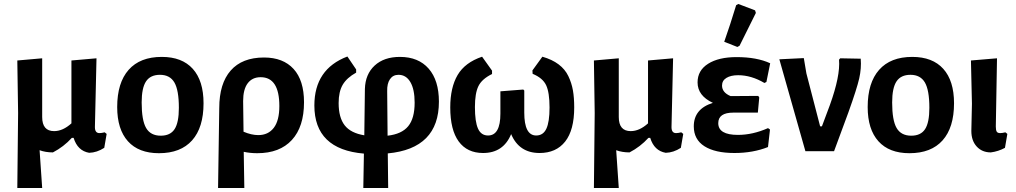

<svg xmlns="http://www.w3.org/2000/svg" viewBox="-20 -760 5108 965"><path d="M67 185 71 -192 67 -456 192 -467V-172Q192 -101 252 -101Q296 -101 339 -140V-456L465 -467L457 -121Q457 -91 480 -91Q490 -91 506 -95L516 -87L504 -17Q467 7 428 8Q370 -2 350 -67H341Q300 -22 246 6Q209 6 179 -5L192 185Z M793 -474Q895 -474 949 -414Q1003 -354 1003 -241Q1003 -119 945.5 -54.5Q888 10 779 10Q677 10 623 -50Q569 -110 569 -222Q569 -344 626.5 -409Q684 -474 793 -474ZM784 -384Q736 -384 714 -351Q692 -318 692 -245Q692 -155 714.5 -116.5Q737 -78 788 -78Q836 -78 857.5 -111Q879 -144 879 -218Q879 -307 856.5 -345.5Q834 -384 784 -384Z M1076 185 1082 -217Q1082 -340 1139.5 -405.5Q1197 -471 1307 -471Q1403 -471 1455.5 -413.5Q1508 -356 1508 -246Q1508 -123 1447 -56.5Q1386 10 1273 10Q1237 10 1205 3L1208 185ZM1202 -252 1204 -98Q1244 -81 1278 -81Q1328 -81 1356 -117.5Q1384 -154 1384 -227Q1384 -372 1290 -372Q1248 -372 1225 -341.5Q1202 -311 1202 -252Z M1814 -313Q1816 -387 1863 -430.5Q1910 -474 1990 -474Q2083 -474 2134.5 -415Q2186 -356 2186 -249Q2186 -13 1929 11L1931 185H1806L1809 12Q1560 -9 1560 -230Q1560 -413 1726 -476L1770 -411V-395Q1723 -369 1702.5 -334Q1682 -299 1682 -242Q1682 -169 1712.5 -130Q1743 -91 1811 -80ZM1926 -302 1928 -78Q1999 -86 2031.5 -125.5Q2064 -165 2064 -244Q2064 -311 2042.5 -347.5Q2021 -384 1983 -384Q1955 -384 1940 -362Q1925 -340 1926 -302Z M2408 9Q2328 9 2285.5 -49Q2243 -107 2243 -220Q2243 -320 2280 -383Q2317 -446 2403 -475L2453 -405V-388Q2402 -363 2384.5 -327Q2367 -291 2367 -222Q2367 -148 2382.5 -113.5Q2398 -79 2433 -79Q2495 -79 2495 -189V-301L2610 -310L2615 -305V-194Q2615 -79 2675 -79Q2710 -79 2726 -113Q2742 -147 2742 -220Q2742 -295 2725 -331.5Q2708 -368 2657 -389L2656 -406L2706 -475Q2755 -461 2787.5 -436.5Q2820 -412 2836.5 -377.5Q2853 -343 2859.5 -306Q2866 -269 2866 -220Q2866 -106 2820.5 -48.5Q2775 9 2692 9Q2589 9 2549 -86Q2510 9 2408 9Z M2965 185 2969 -192 2965 -456 3090 -467V-172Q3090 -101 3150 -101Q3194 -101 3237 -140V-456L3363 -467L3355 -121Q3355 -91 3378 -91Q3388 -91 3404 -95L3414 -87L3402 -17Q3365 7 3326 8Q3268 -2 3248 -67H3239Q3198 -22 3144 6Q3107 6 3077 -5L3090 185Z M3680 -734 3691 -740 3775 -708 3779 -695Q3750 -636 3697 -530L3686 -524L3620 -550Q3650 -635 3680 -734ZM3671 9Q3574 9 3520.5 -25Q3467 -59 3467 -125Q3467 -213 3563 -243Q3486 -279 3486 -346Q3486 -406 3539 -439.5Q3592 -473 3682 -473Q3784 -473 3851 -442L3832 -348L3822 -343Q3756 -382 3690 -382Q3653 -382 3631 -368.5Q3609 -355 3609 -330Q3609 -295 3652 -277L3791 -278L3796 -270L3789 -194H3666Q3590 -194 3590 -141Q3590 -82 3689 -82Q3763 -82 3840 -116L3850 -109L3840 -21Q3765 9 3671 9Z M4306 -465Q4310 -417 4298.5 -366Q4287 -315 4244 -195L4172 0H4028L3897 -462L4020 -468L4033 -391L4102 -125H4111L4151 -232Q4204 -379 4197 -460L4203 -467Z M4565 -474Q4667 -474 4721 -414Q4775 -354 4775 -241Q4775 -119 4717.5 -54.5Q4660 10 4551 10Q4449 10 4395 -50Q4341 -110 4341 -222Q4341 -344 4398.5 -409Q4456 -474 4565 -474ZM4556 -384Q4508 -384 4486 -351Q4464 -318 4464 -245Q4464 -155 4486.5 -116.5Q4509 -78 4560 -78Q4608 -78 4629.5 -111Q4651 -144 4651 -218Q4651 -307 4628.5 -345.5Q4606 -384 4556 -384Z M4960 6Q4916 6 4889 -23.5Q4862 -53 4862 -102L4865 -239L4860 -456L4991 -467L4985 -124Q4985 -106 4989.5 -98.5Q4994 -91 5007 -91Q5017 -91 5033 -95L5043 -87L5031 -17Q4998 1 4960 6Z"/></svg>

Font: Alegreya Sans SC
Style: Bold
Weight: 700
Designer: Juan Pablo del Peral
Foundry: Huerta Tipografica
Version: Version 2.007